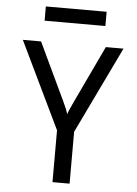

<svg xmlns="http://www.w3.org/2000/svg" viewBox="-60 -961 721 1007"><g transform="rotate(5 300.0 -457.5)"><path d="M255 0V-273L35 -730H131L273 -430Q285 -405 292 -387.5Q299 -370 301 -362Q303 -370 310.5 -387.5Q318 -405 330 -430L472 -730H565L345 -273V0ZM140 -840V-915H460V-840Z"/></g></svg>

Font: JetBrainsMonoNL NFM
Style: Regular
Weight: 400
Monospace: yes
Designer: Philipp Nurullin, Konstantin Bulenkov
Foundry: JetBrains
Version: Version 2.304; ttfautohint (v1.8.4.7-5d5b);Nerd Fonts 3.3.0